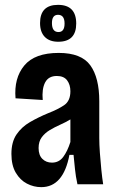

<svg xmlns="http://www.w3.org/2000/svg" viewBox="-20 -759 482 791"><path d="M150 12Q119 12 91 -2.5Q63 -17 45 -47.5Q27 -78 27 -125Q27 -174 48 -205Q69 -236 103.5 -256Q138 -276 179 -293Q218 -308 244 -325.5Q270 -343 270 -383Q270 -410 256.5 -428Q243 -446 214 -446Q180 -446 166 -419.5Q152 -393 156 -347L44 -354Q37 -437 80 -489Q123 -541 222 -541Q315 -541 352 -490Q389 -439 389 -342V-190Q389 -164 391.5 -129Q394 -94 397.5 -59.5Q401 -25 405 0H299Q292 -32 289 -61.5Q286 -91 283 -121H266Q241 12 150 12ZM194 -89Q223 -89 240.5 -112.5Q258 -136 270 -174V-267Q250 -255 227.5 -245Q205 -235 185 -223Q165 -211 152 -193.5Q139 -176 139 -149Q139 -120 154.5 -104.5Q170 -89 194 -89ZM220 -587Q184 -587 164.5 -607Q145 -627 145 -664Q145 -739 219 -739Q294 -739 294 -662Q294 -587 220 -587ZM221 -627Q246 -627 246 -662Q246 -698 219 -698Q194 -698 194 -664Q194 -627 221 -627Z"/></svg>

Font: Bricolage Grotesque 12pt Condensed SemiBold
Style: Regular
Weight: 600
Width: 3
Designer: Mathieu Triay
Foundry: Atelier Triay
Version: Version 1.001; ttfautohint (v1.8.4.7-5d5b);gftools[0.9.33.de